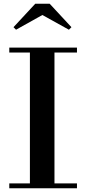

<svg xmlns="http://www.w3.org/2000/svg" viewBox="-20 -1004 460 1024"><path d="M29.5 0V-26H139.5V-724H29.5V-750H390.5V-724H270.5V-26H390.5V0ZM65.5 -845.5 52 -859 168 -984H245L361 -859L347.5 -845.5L206 -924Z"/></svg>

Font: Bodoni Moda 9pt SemiBold
Style: Regular
Weight: 600
Designer: Owen Earl
Foundry: indestructible type
Version: Version 2.005